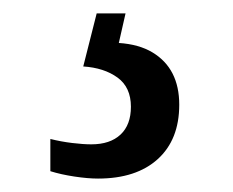

<svg xmlns="http://www.w3.org/2000/svg" viewBox="-20 -29 347 286"><path d="M126 237Q111 237 91 234Q71 231 55 226V178Q71 182 87.5 184Q104 186 116 186Q144 186 159.5 171.5Q175 157 175 130Q175 101 155 86.5Q135 72 104 70L124 -9H167L157 35Q187 37 207 49Q227 61 237 80.5Q247 100 247 127Q247 179 215 208Q183 237 126 237Z"/></svg>

Font: Noto Serif Thai SemiCondensed
Style: Regular
Weight: 400
Width: 4
Designer: Monotype Design Team
Foundry: Monotype Imaging Inc.
Version: Version 2.002